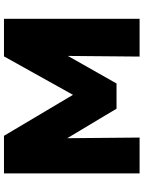

<svg xmlns="http://www.w3.org/2000/svg" viewBox="105 -846 740 991"><g transform="rotate(-90 475.5 -350.0)"><path d="M76.5 0V-700H270.5L523.5 -274L442.5 -273L680.5 -700H874.5V0H679.5L683.5 -446L718.5 -433L540.5 -119H410.5L222.5 -433L257.5 -446L261.5 0Z"/></g></svg>

Font: Geologica Roman Black
Style: Regular
Weight: 900
Designer: Sindre Bremnes, Frode Helland
Foundry: Monokrom Skriftforlag AS
Version: Version 1.010;gftools[0.9.28]